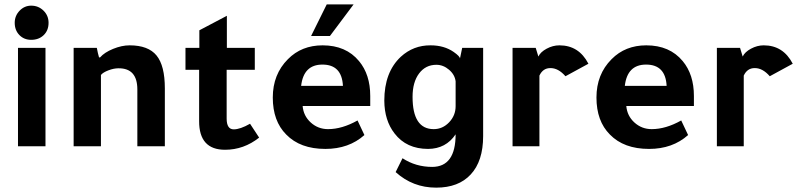

<svg xmlns="http://www.w3.org/2000/svg" viewBox="-20 -675 3678 886"><path d="M189.9 -454.1V0H63V-454.1ZM47.9 -569.8Q47.9 -602.1 70.3 -625.5Q92.8 -648.9 124 -648.9Q157.2 -648.9 180.7 -626Q204.1 -603 204.1 -569.8Q204.1 -534.7 181.6 -512.9Q159.2 -491.2 124 -491.2Q90.8 -491.2 69.3 -513.4Q47.9 -535.6 47.9 -569.8Z M441.9 -410.2Q461.9 -433.1 502 -449.5Q542 -465.8 578.1 -465.8Q664.1 -465.8 702.4 -418.9Q740.7 -372.1 740.7 -267.1V0H613.8V-262.2Q613.8 -360.4 526.9 -359.9Q504.9 -359.9 480 -350.3Q455.1 -340.8 445.8 -329.1V0H319.8V-454.1H426.8Q431.6 -428.2 437 -410.2Z M1155.8 -353H1025.9V-127.9Q1025.9 -78.1 1058.6 -78.1Q1088.4 -78.1 1133.8 -104L1175.8 -40Q1105 16.1 1018.6 16.1Q898.4 16.1 898.9 -116.2V-353H835.9V-454.1H899.9V-535.2Q949.7 -562 1026.9 -602.1V-454.1H1155.8Z M1688.5 -186H1376.5Q1380.4 -140.1 1414.1 -109.6Q1447.8 -79.1 1493.7 -79.1Q1558.6 -79.1 1629.9 -119.1L1661.6 -51.8Q1589.8 12.2 1481.4 12.2Q1365.2 12.2 1300.8 -54.2Q1238.8 -116.2 1238.8 -225.1Q1238.8 -332 1308.6 -401.9Q1371.6 -465.8 1468.8 -465.8Q1576.7 -465.8 1636.7 -393.1Q1688.5 -331.1 1688.5 -231.9ZM1369.6 -278.8H1562.5Q1557.6 -377 1467.8 -377Q1380.9 -377 1369.6 -278.8ZM1611.8 -654.8 1502.4 -508.8H1415.5L1487.8 -654.8Z M2082.5 -55.2Q2037.6 11.7 1955.6 12.2Q1855.5 12.2 1800.8 -59.1Q1753.9 -119.1 1753.4 -210.9Q1753.4 -341.8 1829.6 -413.1Q1887.7 -466.3 1966.8 -465.8Q2029.8 -465.8 2073.7 -435.1Q2102.5 -415 2102.5 -404.8L2112.8 -454.1H2209.5V-46.9Q2209.5 68.4 2152.3 129.9Q2096.2 190.9 1992.7 190.9Q1884.8 190.9 1805.7 119.1L1837.4 55.2Q1898.4 95.2 1974.6 95.2Q2082.5 94.7 2082.5 -55.2ZM2082.5 -299.8Q2078.6 -330.6 2052 -353.3Q2025.4 -376 1993.7 -376Q1943.8 -376 1913.8 -335.9Q1883.8 -295.9 1883.8 -228Q1883.8 -79.1 1981.4 -79.1Q2022.5 -79.1 2052.5 -110.6Q2082.5 -142.1 2082.5 -185.1Z M2452.1 -454.1 2464.4 -414.1Q2474.1 -435.1 2502.7 -450.4Q2531.2 -465.8 2561.5 -465.8Q2651.4 -465.8 2695.3 -380.9L2589.4 -323.2Q2556.2 -361.3 2519.5 -360.8Q2485.4 -360.8 2469.2 -326.2V0H2345.2V-454.1Z M3182.1 -186H2870.1Q2874 -140.1 2907.7 -109.6Q2941.4 -79.1 2987.3 -79.1Q3052.2 -79.1 3123.5 -119.1L3155.3 -51.8Q3083.5 12.2 2975.1 12.2Q2858.9 12.2 2794.4 -54.2Q2732.4 -116.2 2732.4 -225.1Q2732.4 -332 2802.2 -401.9Q2865.2 -465.8 2962.4 -465.8Q3070.3 -465.8 3130.4 -393.1Q3182.1 -331.1 3182.1 -231.9ZM2863.3 -278.8H3056.2Q3051.3 -377 2961.4 -377Q2874.5 -377 2863.3 -278.8Z M3395 -454.1 3407.2 -414.1Q3417 -435.1 3445.6 -450.4Q3474.1 -465.8 3504.4 -465.8Q3594.2 -465.8 3638.2 -380.9L3532.2 -323.2Q3499 -361.3 3462.4 -360.8Q3428.2 -360.8 3412.1 -326.2V0H3288.1V-454.1Z"/></svg>

Font: Tajawal
Style: Bold
Weight: 700
Designer: Boutros Fonts
Foundry: Created by Boutros International 2017
Version: Version 1.700